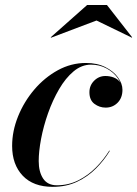

<svg xmlns="http://www.w3.org/2000/svg" viewBox="-20 -714 532 744"><path d="M184.5 10Q109 10 68 -33.2Q27 -76.5 27 -148.5Q27 -206 50 -263Q73 -320 112.8 -366.8Q152.5 -413.5 204 -441.8Q255.5 -470 313 -470Q356.5 -470 388.2 -454Q420 -438 437.2 -414Q454.5 -390 454.5 -366Q454.5 -335 435.8 -316Q417 -297 389.5 -297Q365.5 -297 346 -311.5Q326.5 -326 326.5 -356.5Q326.5 -383 344.8 -401.2Q363 -419.5 388.5 -419.5Q405 -419.5 420 -414Q435 -408.5 444.2 -396.8Q453.5 -385 453.5 -366H452Q452 -389.5 435.8 -412Q419.5 -434.5 392.5 -449Q365.5 -463.5 332.5 -463.5Q296.5 -463.5 265.2 -437.5Q234 -411.5 209 -368.5Q184 -325.5 166.2 -275.2Q148.5 -225 139.2 -176Q130 -127 130 -90Q130 -48 147.2 -22Q164.5 4 200.5 4Q245 4 283 -15Q321 -34 351.5 -64.8Q382 -95.5 403.5 -130.5L405.5 -129.5Q384 -93.5 352.2 -61.5Q320.5 -29.5 278.8 -9.8Q237 10 184.5 10ZM178 -568 176.5 -569.5 317.5 -694.5H394.5L492 -569.5L491 -568L354 -634.5Z"/></svg>

Font: Bodoni Moda 72pt SemiBold
Style: Italic
Weight: 600
Italic angle: -13°
Designer: Owen Earl
Foundry: indestructible type
Version: Version 2.004